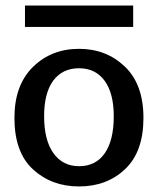

<svg xmlns="http://www.w3.org/2000/svg" viewBox="-20 -662 577 692"><path d="M70 -565V-642H460V-565ZM32 -237Q32 -355 98.5 -420.5Q165 -486 265 -486Q363 -486 430 -422Q497 -358 497 -237Q497 -115 431 -52.5Q365 10 265 10Q166 10 99 -51.5Q32 -113 32 -237ZM139 -243Q139 -157 172.5 -110Q206 -63 265 -63Q325 -63 357.5 -109.5Q390 -156 390 -243Q390 -326 357 -371Q324 -416 265 -416Q205 -416 172 -371.5Q139 -327 139 -243Z"/></svg>

Font: Coval
Style: Medium
Weight: 500
Foundry: Context Ltd
Version: Version 001.000